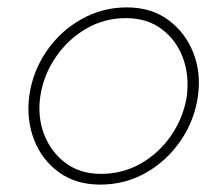

<svg xmlns="http://www.w3.org/2000/svg" viewBox="-20 -490 577 519"><path d="M59 -230Q51 -167 72 -112.5Q93 -58 139 -24.5Q185 9 251 9Q318 9 374.5 -23Q431 -55 468.5 -110Q506 -165 515 -230Q524 -293 502.5 -347.5Q481 -402 435 -436Q389 -470 323 -470Q256 -470 199 -437.5Q142 -405 105 -350.5Q68 -296 59 -230ZM89 -230Q98 -288 131 -336Q164 -384 213 -412.5Q262 -441 320 -441Q378 -441 417.5 -411Q457 -381 474.5 -333.5Q492 -286 485 -230Q476 -173 443.5 -125Q411 -77 361.5 -48.5Q312 -20 253 -20Q196 -20 156.5 -50Q117 -80 99 -127.5Q81 -175 89 -230Z"/></svg>

Font: Jost ExtraLight
Style: Italic
Weight: 250
Italic angle: -5°
Version: Version 3.710